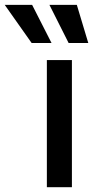

<svg xmlns="http://www.w3.org/2000/svg" viewBox="-132 -781 389 801"><path d="M63.5 -530.3H168V0H63.5ZM-112.3 -760.7H2L83 -601.6H0ZM74.2 -760.7H188.5L236.3 -601.6H154.3Z"/></svg>

Font: Pretendard Medium
Style: Regular
Weight: 500
Designer: Base glyphs from Inter by Rasmus Andersson; Hangeul glyphs from Noto Sans CJK(Source Han Sans) by Jang Soo-young and Kan
Foundry: Kil Hyung-jin
Version: Version 1.309